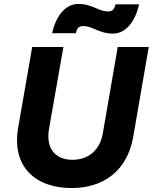

<svg xmlns="http://www.w3.org/2000/svg" viewBox="-20 -938 773 972"><path d="M343 14C504 14 624 -74 654 -243L733 -700H576L500 -260C484 -174 424 -129 347 -129C262 -129 211 -184 228 -285L301 -700H143L72 -292C38 -95 158 14 343 14ZM244 -770H364C368 -789 375 -806 400 -806C424 -806 443 -798 463 -789C489 -778 515 -768 552 -768C617 -768 665 -829 684 -916H565C560 -897 553 -880 528 -880C505 -880 485 -888 465 -897C440 -908 413 -918 376 -918C311 -918 263 -857 244 -770Z"/></svg>

Font: Fixel Display
Style: Bold Italic
Weight: 700
Italic angle: -10°
Designer: AlfaBravo + MacPaw
Foundry: Kyrylo Tkachov, Marchela Mozhyna, Serhii Makarenko, Maria Weinstein, Zakhar Kryvoshyya
Version: Version 1.210;Glyphs 3.2 (3217)